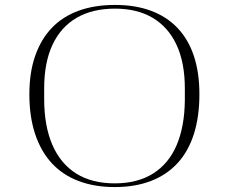

<svg xmlns="http://www.w3.org/2000/svg" viewBox="-20 -743 923 778"><path d="M445 15Q363 15 298.5 -9.5Q234 -34 190 -81.5Q146 -129 122.5 -199.5Q99 -270 99 -361Q99 -449 122.5 -516.5Q146 -584 190 -630Q234 -676 298.5 -699.5Q363 -723 446 -723Q528 -723 591.5 -699.5Q655 -676 699 -630Q743 -584 765.5 -516.5Q788 -449 788 -361Q788 -270 765.5 -199.5Q743 -129 699 -81.5Q655 -34 591 -9.5Q527 15 445 15ZM445 0Q537 0 600.5 -40Q664 -80 696 -155.5Q728 -231 729 -337V-384Q729 -489 695.5 -561Q662 -633 599 -670.5Q536 -708 446 -708Q354 -708 290 -670.5Q226 -633 192.5 -561Q159 -489 159 -385V-342Q159 -233 192 -156.5Q225 -80 288.5 -40Q352 0 445 0Z"/></svg>

Font: Kalnia SemiExpanded ExtraLight
Style: Regular
Weight: 250
Width: 6
Designer: Frida Medrano
Foundry: Frida Medrano
Version: Version 1.105